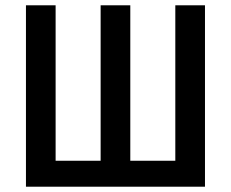

<svg xmlns="http://www.w3.org/2000/svg" viewBox="-20 -705 872 725"><path d="M78 -685H190V-98H360V-685H472V-98H642V-685H754V0H78Z"/></svg>

Font: Titillium Web[RUS by Daymarius]
Style: Regular
Weight: 600
Designer: Cyrillization by Daymarius
Foundry: Cyrillization by Daymarius
Version: Version 1.002 September 11, 2018